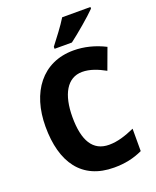

<svg xmlns="http://www.w3.org/2000/svg" viewBox="-169 -1122 925 1136"><g transform="rotate(-20 293.5 -553.5)"><path d="M542 -1014V-1024H364C337 -979 291 -920 258 -877V-864H367C418 -902 506 -977 542 -1014ZM364 -680C412 -680 460 -661 507 -635L556 -768C493 -800 426 -817 359 -817C162 -817 50 -665 50 -449C50 -224 147 -83 350 -83C418 -83 474 -95 530 -121V-262C473 -237 422 -220 368 -220C266 -220 219 -300 219 -448C219 -590 269 -680 364 -680Z"/></g></svg>

Font: Noto Sans Kannada UI SemiCondensed ExtraBold
Style: Regular
Weight: 800
Width: 4
Designer: Jelle Bosma - Monotype Design Team
Foundry: Monotype Imaging Inc.
Version: Version 2.005